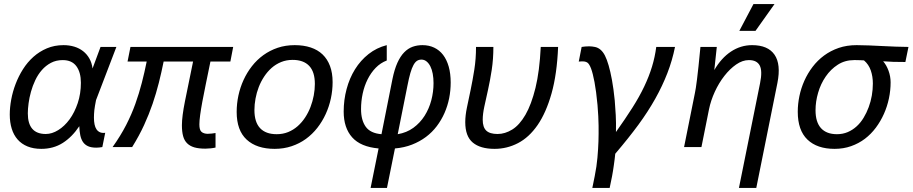

<svg xmlns="http://www.w3.org/2000/svg" viewBox="-20 -720 4468 940"><path d="M291 -499Q319.3 -499 344 -491.5Q368.7 -483.9 387.2 -469.2Q405.8 -454.6 417.7 -433.3Q429.7 -412.1 433.1 -384.8L472.2 -490.2H549.8L450.2 -230Q447.3 -214.8 445.1 -202.9Q442.9 -190.9 441.9 -180.9Q440.9 -170.9 440.4 -161.9Q439.9 -152.8 439.9 -144Q439.9 -125.5 442.9 -111.1Q445.8 -96.7 452.4 -86.9Q459 -77.1 469.5 -72.5Q480 -67.9 495.1 -69.8L481 0Q464.8 2.9 451.2 2.9Q426.3 2.9 410.6 -4.4Q395 -11.7 386 -25.1Q377 -38.6 373 -58.1Q369.1 -77.6 368.2 -102.1Q333 -49.3 287.4 -20.3Q241.7 8.8 182.1 8.8Q143.6 8.8 114.5 -3.2Q85.4 -15.1 66.2 -37.1Q46.9 -59.1 37.4 -90.1Q27.8 -121.1 27.8 -159.2Q27.8 -193.8 34.9 -232.4Q42 -271 56.4 -308.8Q70.8 -346.7 92.5 -381.1Q114.3 -415.5 143.6 -441.7Q172.9 -467.8 209.7 -483.4Q246.6 -499 291 -499ZM116.2 -165Q116.2 -64 204.1 -64Q234.4 -64 265.1 -83Q295.9 -102.1 320.6 -135.7Q345.2 -169.4 360.6 -215.3Q376 -261.2 376 -314.9Q376 -365.7 354 -395.8Q332 -425.8 287.1 -425.8Q254.9 -425.8 229.5 -412.4Q204.1 -398.9 185.1 -377.2Q166 -355.5 152.8 -327.6Q139.6 -299.8 131.6 -270.8Q123.5 -241.7 119.9 -214.1Q116.2 -186.5 116.2 -165Z M1035.2 2.4Q1024.4 4.9 1011 6.3Q997.6 7.8 985.4 7.8Q953.1 7.8 931.4 1.5Q909.7 -4.9 896 -18.6Q882.3 -32.2 876.5 -53.7Q870.6 -75.2 870.6 -106.9Q870.6 -149.4 885.5 -224.1Q900.4 -298.8 925.3 -418.9H781.2Q770.5 -365.7 757.6 -314.5Q744.6 -263.2 727.1 -211.7Q709.5 -160.2 685.5 -107.9Q661.6 -55.7 627 0H531.2Q570.8 -55.7 597.7 -108.2Q624.5 -160.6 642.8 -211.9Q661.1 -263.2 674.3 -314.5Q687.5 -365.7 698.2 -418.9H604.5L618.7 -490.2H1121.6L1107.9 -418.9H1010.3Q997.6 -356.4 987.5 -307.9Q977.5 -259.3 970.7 -222.7Q963.9 -186 960 -157.5Q956.1 -128.9 956.1 -111.3Q956.1 -97.7 958.5 -88.6Q960.9 -79.6 966.3 -74.7Q971.7 -69.8 979.7 -67.4Q987.8 -64.9 996.6 -64.9Q1006.3 -64.9 1017.1 -66.2Q1027.8 -67.4 1035.2 -68.8Z M1324.7 8.8Q1236.8 8.8 1187.7 -36.4Q1138.7 -81.5 1138.7 -171.9Q1138.7 -212.4 1147.2 -252.2Q1155.8 -292 1172.4 -328.4Q1189 -364.7 1213.4 -396Q1237.8 -427.2 1269.5 -450.2Q1301.3 -473.1 1339.6 -486.1Q1377.9 -499 1422.9 -499Q1466.8 -499 1501.2 -487.5Q1535.6 -476.1 1559.3 -453.4Q1583 -430.7 1595.7 -396.7Q1608.4 -362.8 1608.4 -317.9Q1608.4 -277.8 1599.9 -238Q1591.3 -198.2 1574.7 -161.9Q1558.1 -125.5 1533.7 -94.2Q1509.3 -63 1477.8 -40Q1446.3 -17.1 1407.7 -4.2Q1369.1 8.8 1324.7 8.8ZM1521.5 -309.1Q1521.5 -368.2 1493.7 -397.5Q1465.8 -426.8 1412.6 -426.8Q1382.3 -426.8 1356.4 -416.3Q1330.6 -405.8 1309.8 -387.5Q1289.1 -369.1 1273.2 -345Q1257.3 -320.8 1246.8 -293.7Q1236.3 -266.6 1231 -237.5Q1225.6 -208.5 1225.6 -181.2Q1225.6 -122.1 1253.4 -92.5Q1281.2 -63 1334.5 -63Q1365.2 -63 1390.9 -73.5Q1416.5 -84 1437.3 -102.3Q1458 -120.6 1473.9 -144.8Q1489.7 -168.9 1500.2 -196.3Q1510.7 -223.6 1516.1 -252.7Q1521.5 -281.7 1521.5 -309.1Z M1927.2 -63Q1970.7 -70.3 2003.7 -94.2Q2036.6 -118.2 2058.6 -152.8Q2080.6 -187.5 2091.6 -229Q2102.5 -270.5 2102.5 -313Q2102.5 -337.9 2098.6 -358.9Q2094.7 -379.9 2086.9 -395.3Q2079.1 -410.6 2068.1 -419.4Q2057.1 -428.2 2043.5 -428.2Q2030.8 -428.2 2021.5 -422.1Q2012.2 -416 2004.2 -401.4Q1996.1 -386.7 1989 -362.1Q1981.9 -337.4 1974.6 -299.8ZM1873.5 -423.8Q1842.8 -412.1 1819.3 -387.9Q1795.9 -363.8 1779.8 -331.5Q1763.7 -299.3 1755.6 -261.7Q1747.6 -224.1 1747.6 -186Q1747.6 -131.8 1770.5 -99.6Q1793.5 -67.4 1847.7 -63L1901.4 -333Q1911.1 -380.4 1925.5 -412.4Q1939.9 -444.3 1958.7 -463.6Q1977.5 -482.9 2000 -491Q2022.5 -499 2048.3 -499Q2080.1 -499 2105.7 -486.8Q2131.3 -474.6 2149.2 -451.4Q2167 -428.2 2176.8 -394Q2186.5 -359.9 2186.5 -315.9Q2186.5 -276.9 2179 -239Q2171.4 -201.2 2156.2 -166.7Q2141.1 -132.3 2118.4 -102.3Q2095.7 -72.3 2065.4 -49.6Q2035.2 -26.9 1997.1 -12Q1959 2.9 1913.6 6.8L1874.5 200.2H1794.4L1833.5 6.8Q1745.6 -1 1704.1 -47.6Q1662.6 -94.2 1662.6 -173.8Q1662.6 -230.5 1676.8 -283.7Q1690.9 -336.9 1718 -380.6Q1745.1 -424.3 1784.4 -455.3Q1823.7 -486.3 1873.5 -499Z M2712.4 -490.2Q2707 -357.4 2680.4 -262.9Q2653.8 -168.5 2612.1 -107.9Q2570.3 -47.4 2516.1 -19.3Q2461.9 8.8 2401.4 8.8Q2331.5 8.8 2294.7 -22Q2257.8 -52.7 2257.8 -122.1Q2257.8 -154.3 2266.1 -194.1Q2274.4 -233.9 2284.2 -280.3Q2293.9 -326.7 2302.2 -379.2Q2310.5 -431.6 2310.5 -490.2H2395.5Q2395.5 -431.2 2387.5 -378.4Q2379.4 -325.7 2369.4 -280.8Q2359.4 -235.8 2351.3 -198.7Q2343.3 -161.6 2343.3 -133.8Q2343.3 -97.2 2360.6 -80.6Q2377.9 -64 2416 -64Q2452.6 -64 2488 -85.9Q2523.4 -107.9 2552.5 -158Q2581.5 -208 2601.6 -289.6Q2621.6 -371.1 2627.4 -490.2Z M2989.7 -228Q2992.7 -193.4 2994.6 -156.5Q2996.6 -119.6 2995.6 -73.7Q3041.5 -138.2 3075.9 -192.4Q3110.4 -246.6 3134 -296.4Q3157.7 -346.2 3172.1 -393.6Q3186.5 -440.9 3192.9 -490.2H3284.7Q3271.5 -424.3 3247.3 -361.8Q3223.1 -299.3 3188 -236.6Q3152.8 -173.8 3106 -109.9Q3059.1 -45.9 2992.2 32.7Q2991.2 44.4 2989.3 58.8Q2987.3 73.2 2985.4 87.9Q2983.4 102.5 2981.2 116Q2979 129.4 2976.6 142.6L2964.8 200.2H2879.9L2891.6 142.6Q2901.4 93.8 2905 51.3Q2908.7 8.8 2909.9 -27.1Q2911.1 -63 2910.6 -104.7Q2910.2 -146.5 2905.3 -206.1Q2898.9 -274.4 2890.6 -318.1Q2882.3 -361.8 2873.8 -384.3Q2865.2 -406.7 2856.2 -413.1Q2847.2 -419.4 2833 -419.4Q2826.7 -419.4 2822.5 -419.2Q2818.4 -418.9 2813.5 -418.5L2827.6 -490.2Q2846.2 -493.2 2864.3 -493.2Q2878.4 -493.2 2893.3 -490Q2908.2 -486.8 2920.4 -476.3Q2932.6 -465.8 2941.9 -447.5Q2951.2 -429.2 2959.7 -399.9Q2968.3 -370.6 2976.1 -328.4Q2983.9 -286.1 2989.7 -228Z M3682.6 200.2H3597.7L3701.2 -313Q3713.4 -372.6 3699.5 -399.2Q3685.5 -425.8 3646.5 -425.8Q3615.2 -425.8 3584.2 -404.3Q3553.2 -382.8 3526.4 -348.4Q3499.5 -314 3479.7 -271Q3460 -228 3451.2 -185.1L3414.1 0H3329.1L3382.3 -265.1Q3384.3 -274.4 3386.7 -289.6Q3389.2 -304.7 3392.3 -330.3Q3395.5 -356 3399.7 -394.8Q3403.8 -433.6 3409.2 -490.2H3489.3L3477.1 -377Q3511.2 -436 3558.8 -467.5Q3606.4 -499 3662.1 -499Q3739.7 -499 3772 -452.1Q3804.2 -405.3 3786.1 -314ZM3772 -700.2 3678.7 -568.8H3599.6L3668.9 -700.2ZM3298.8 -490.2Z M4303.7 -419.9Q4319.8 -401.9 4330.1 -373.8Q4340.3 -345.7 4340.3 -316.9Q4340.3 -277.3 4332 -238Q4323.7 -198.7 4307.6 -162.6Q4291.5 -126.5 4268.1 -95Q4244.6 -63.5 4214.4 -40.5Q4184.1 -17.6 4146.7 -4.4Q4109.4 8.8 4065.9 8.8Q3980.5 8.8 3933.1 -36.6Q3885.7 -82 3885.7 -172.9Q3885.7 -210.9 3893.8 -249.8Q3901.9 -288.6 3918 -324.7Q3934.1 -360.8 3958.3 -392.6Q3982.4 -424.3 4014.4 -448Q4046.4 -471.7 4086.2 -485.4Q4126 -499 4173.8 -499Q4202.6 -499 4234.4 -497.6Q4266.1 -496.1 4299.1 -494.6Q4332 -493.2 4364.7 -491.7Q4397.5 -490.2 4427.7 -490.2L4412.6 -416.5Q4380.9 -416.5 4353.8 -417.2Q4326.7 -418 4303.7 -419.9ZM4210 -424.3Q4205.6 -424.8 4199.2 -425Q4192.9 -425.3 4182.1 -425.5Q4171.4 -425.8 4169.2 -425.8Q4167 -425.8 4161.6 -425.8Q4116.7 -425.8 4081.8 -403.3Q4046.9 -380.9 4022.5 -345.2Q3998 -309.6 3985.4 -266.1Q3972.7 -222.7 3972.7 -180.2Q3972.7 -122.1 3999.5 -92.5Q4026.4 -63 4077.6 -63Q4106 -63 4130.1 -73.2Q4154.3 -83.5 4173.8 -101.3Q4193.4 -119.1 4208 -143.3Q4222.7 -167.5 4232.9 -195.1Q4243.2 -222.7 4248.3 -252.2Q4253.4 -281.7 4253.4 -311Q4253.4 -345.7 4243.2 -375.2Q4232.9 -404.8 4210 -424.3Z"/></svg>

Font: Code New Roman
Style: Italic
Weight: 400
Italic angle: -11°
Monospace: yes
Designer: Sam Radian
Foundry: Code New Roman
Version: Version 1.508 October 19, 2014